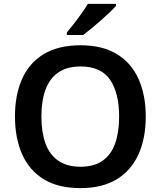

<svg xmlns="http://www.w3.org/2000/svg" viewBox="-20 -958 827 988"><path d="M394 10Q279 10 204.5 -36Q130 -82 93.5 -165Q57 -248 57 -359Q57 -469 93.5 -551.5Q130 -634 205 -679.5Q280 -725 395 -725Q507 -725 581.5 -679.5Q656 -634 693 -551.5Q730 -469 730 -358Q730 -247 693 -164.5Q656 -82 581.5 -36Q507 10 394 10ZM394 -100Q464 -100 508 -131Q552 -162 572.5 -220Q593 -278 593 -358Q593 -479 546.5 -547.5Q500 -616 395 -616Q325 -616 280 -585Q235 -554 214 -496Q193 -438 193 -358Q193 -278 214 -220Q235 -162 280 -131Q325 -100 394 -100ZM577 -928Q565 -914 544 -894Q523 -874 498.5 -852.5Q474 -831 450.5 -811.5Q427 -792 408 -778H324V-791Q340 -810 360 -835.5Q380 -861 399.5 -888.5Q419 -916 432 -938H577Z"/></svg>

Font: Noto Sans Symbols SemiBold
Style: Regular
Weight: 600
Version: Version 2.002